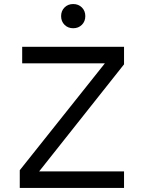

<svg xmlns="http://www.w3.org/2000/svg" viewBox="-20 -932 713 952"><path d="M90 -700H595V-613L174 -82H595V0H78V-88L500 -618H90ZM343 -792Q317 -792 300 -809Q283 -826 283 -852Q283 -878 300 -895Q317 -912 343 -912Q369 -912 386 -895Q403 -878 403 -852Q403 -826 386 -809Q369 -792 343 -792Z"/></svg>

Font: NT Somic
Style: Regular
Weight: 400
Designer: Ravid Balaliev — lead type designer, mastering
Michael Voronin — secret advisor, marketing
Ivan Kovalenko — best boy
Foundry: NT Type
Version: Version 0.7